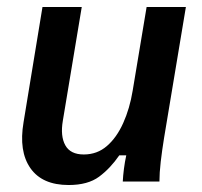

<svg xmlns="http://www.w3.org/2000/svg" viewBox="-20 -520 578 550"><path d="M176.7 10Q100.8 10 67.1 -38.3Q33.3 -86.7 47.5 -170L101.7 -500H214.2L160 -174.2Q152.5 -130 167.1 -103.8Q181.7 -77.5 220 -77.5Q258.3 -77.5 286.2 -101.7Q314.2 -125.8 332.9 -167.5Q351.7 -209.2 360 -260L400 -500H512.5L450 -125Q444.2 -89.2 440.4 -56.7Q436.7 -24.2 436.7 0H331.7Q332.5 -16.7 335 -36.2Q337.5 -55.8 341.7 -75H321.7Q295.8 -37.5 263.8 -13.8Q231.7 10 176.7 10Z"/></svg>

Font: Familjen Grotesk GF Medium
Style: Italic
Weight: 500
Designer: Anders Wikstroem, Jonas Baeckman, Matilda Gysing, Kristian Moeller
Foundry: Familjen STHML AB
Version: Version 2.000; Beta; Release 4; Build 6